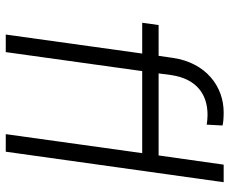

<svg xmlns="http://www.w3.org/2000/svg" viewBox="-85 -712 797 667"><g transform="rotate(90 313.5 -378.5)"><path d="M100 0H161L227 -474H512L446 0H507L613 -757H552L520 -531H235L241 -576C254 -662 307 -701 379 -701C386 -701 403 -700 413 -698L416 -753C405 -756 388 -757 370 -757C282 -757 198 -697 181 -580L174 -531H67L59 -474H166Z"/></g></svg>

Font: Mluvka Light
Style: Italic
Weight: 300
Italic angle: -8°
Designer: Modified by Jiří Krblich, Original typeface by Gumpita Rahayu
Foundry: Gumpita Rahayu & Jiří Krblich
Version: Version 2.000;Glyphs 3.1.1 (3134)